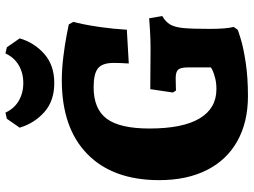

<svg xmlns="http://www.w3.org/2000/svg" viewBox="-130 -768 909 688"><g transform="rotate(-90 324.0 -423.5)"><path d="M23 -307Q23 -473 116.5 -564.5Q210 -656 381 -656Q421 -656 465.5 -650.5Q510 -645 541 -639Q572 -633 581 -631L590 -615Q588 -608 582.5 -582.5Q577 -557 571 -514.5Q565 -472 562 -423L441 -416Q441 -420 442 -434.5Q443 -449 443 -471Q443 -511 423.5 -526.5Q404 -542 356 -542Q278 -542 243 -495Q208 -448 208 -342Q208 -223 244 -162.5Q280 -102 349 -102Q371 -102 388.5 -106.5Q406 -111 415.5 -115.5Q425 -120 427 -122V-203Q427 -230 419 -239Q411 -248 388 -248L344 -247L337 -258L349 -339L494 -338Q526 -338 559.5 -340Q593 -342 603 -343L611 -296Q590 -284 580.5 -267.5Q571 -251 568 -220.5Q565 -190 565 -126Q565 -67 572 -40L562 -26Q562 -25 529.5 -15Q497 -5 444 3Q391 11 324 11Q231 11 163 -27Q95 -65 59 -136.5Q23 -208 23 -307ZM211 -807 243 -853 265 -858Q279 -827 307 -810.5Q335 -794 371 -794Q407 -794 435 -810.5Q463 -827 477 -858L499 -853L531 -807Q516 -755 475.5 -719Q435 -683 371 -683Q307 -683 267 -718.5Q227 -754 211 -807Z"/></g></svg>

Font: Alegreya ExtraBold
Style: Regular
Weight: 800
Designer: Juan Pablo del Peral
Foundry: Huerta Tipografica
Version: Version 2.007; ttfautohint (v1.6)